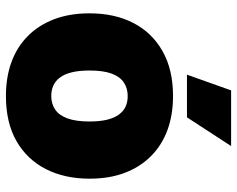

<svg xmlns="http://www.w3.org/2000/svg" viewBox="-96 -694 800 648"><g transform="rotate(90 304.0 -370.0)"><path d="M304 10Q241 10 190 -8.5Q139 -27 102 -63.5Q65 -100 45 -152.5Q25 -205 25 -272Q25 -357 57.5 -420Q90 -483 152.5 -518.5Q215 -554 304 -554Q367 -554 418 -535.5Q469 -517 506 -480.5Q543 -444 563 -392Q583 -340 583 -272Q583 -188 550.5 -124.5Q518 -61 456 -25.5Q394 10 304 10ZM304 -143Q330 -143 349.5 -156Q369 -169 379.5 -197.5Q390 -226 390 -272Q390 -307 384 -331.5Q378 -356 366.5 -371.5Q355 -387 339.5 -394Q324 -401 304 -401Q278 -401 258.5 -388Q239 -375 228.5 -347Q218 -319 218 -272Q218 -237 224 -212.5Q230 -188 241.5 -172.5Q253 -157 269 -150Q285 -143 304 -143ZM232 -601 285 -750H473L376 -601Z"/></g></svg>

Font: Mona Sans ExtraLight Black
Style: Regular
Weight: 900
Version: Version 2.000